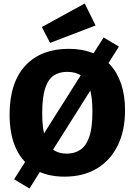

<svg xmlns="http://www.w3.org/2000/svg" viewBox="-20 -1000 770 1101"><path d="M574 -785 662 -733 584 -610 560 -579 254 -94 245 -72 149 81 61 28 156 -122 173 -141 489 -641 494 -659ZM350 13Q251 13 180 -27.5Q109 -68 72 -148Q35 -228 35 -343Q35 -437 58.5 -507.5Q82 -578 127 -625.5Q172 -673 234 -696.5Q296 -720 373 -720Q450 -720 510 -697Q570 -674 611.5 -629Q653 -584 675 -518Q697 -452 697 -368Q697 -250 654.5 -164.5Q612 -79 534.5 -33Q457 13 350 13ZM363 -119Q407 -119 440 -140.5Q473 -162 491.5 -214.5Q510 -267 510 -360Q510 -446 493.5 -496Q477 -546 445 -567Q413 -588 365 -588Q321 -588 289 -567.5Q257 -547 239.5 -495Q222 -443 222 -349Q222 -265 238 -214.5Q254 -164 285 -141.5Q316 -119 363 -119ZM267 -754 220 -845 466 -980 528 -854Z"/></svg>

Font: Bitter Thin ExtraBold
Style: Regular
Weight: 800
Version: Version 3.020